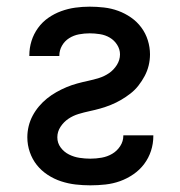

<svg xmlns="http://www.w3.org/2000/svg" viewBox="-20 -548 540 576"><path d="M251 8Q229 8 207 5.5Q185 3 163.5 -4Q142 -11 123 -23.5Q104 -36 90.5 -53Q77 -70 69.5 -91.5Q62 -113 62 -136Q62 -153 66 -169.5Q70 -186 78 -201Q86 -216 97 -229Q108 -242 121 -252.5Q134 -263 149 -271.5Q164 -280 179.5 -286.5Q195 -293 211.5 -297.5Q228 -302 244.5 -305.5Q261 -309 277 -314Q293 -319 307 -328.5Q321 -338 330.5 -353Q340 -368 340 -385Q340 -400 331.5 -413.5Q323 -427 309.5 -435Q296 -443 280 -445.5Q264 -448 249 -448Q233 -448 217 -445Q201 -442 187.5 -433.5Q174 -425 166 -411Q158 -397 158 -381V-380H68V-382Q68 -404 74.5 -425Q81 -446 94 -464Q107 -482 125 -494.5Q143 -507 163.5 -514.5Q184 -522 205.5 -525Q227 -528 249 -528Q270 -528 292 -525.5Q314 -523 334.5 -515.5Q355 -508 373 -495.5Q391 -483 404 -465.5Q417 -448 423.5 -427Q430 -406 430 -385Q430 -368 426 -351.5Q422 -335 414 -320Q406 -305 395.5 -291.5Q385 -278 371.5 -267.5Q358 -257 343.5 -248.5Q329 -240 313 -233.5Q297 -227 281 -222.5Q265 -218 248.5 -214.5Q232 -211 215.5 -206Q199 -201 185 -191.5Q171 -182 161.5 -167.5Q152 -153 152 -136Q152 -119 162 -105.5Q172 -92 187 -84.5Q202 -77 218.5 -74.5Q235 -72 251 -72Q268 -72 285 -75Q302 -78 316.5 -86.5Q331 -95 340.5 -109.5Q350 -124 350 -141V-142H440V-140Q440 -117 433 -95.5Q426 -74 412.5 -56Q399 -38 380 -25Q361 -12 340 -4.5Q319 3 296.5 5.5Q274 8 251 8Z"/></svg>

Font: Iosevka SS18 Medium
Style: Regular
Weight: 500
Monospace: yes
Designer: Belleve Invis
Foundry: Belleve Invis
Version: Version 25.1.1; ttfautohint (v1.8.4)